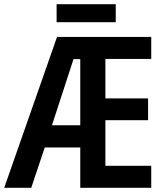

<svg xmlns="http://www.w3.org/2000/svg" viewBox="-22 -889 784 909"><path d="M694 0H358V-191H190L126 0H-2L248 -714H694V-610H477V-423H679V-320H477V-104H694ZM224 -296H358V-609H326ZM526 -869V-784H246V-869Z"/></svg>

Font: Noto Sans Condensed SemiBold
Style: Regular
Weight: 600
Width: 3
Designer: Monotype Design Team
Foundry: Monotype Imaging Inc.
Version: Version 2.013; ttfautohint (v1.8.4.7-5d5b)